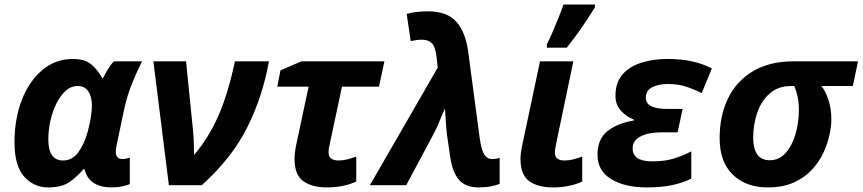

<svg xmlns="http://www.w3.org/2000/svg" viewBox="-20 -816 3801 846"><path d="M192.9 9.8Q128.4 9.8 86.2 -38.1Q43.9 -85.9 43.9 -188Q43.9 -293 76.4 -376.2Q108.9 -459.5 167 -507.8Q225.1 -556.2 300.8 -556.2Q353.5 -556.2 382.1 -532.2Q410.6 -508.3 430.2 -472.2H434.1Q442.4 -488.8 455.3 -510.5Q468.3 -532.2 481.9 -545.9H606Q588.9 -513.7 564.5 -454.8Q540 -396 525.9 -329.1L493.2 -172.9Q490.2 -158.2 490.2 -147Q490.2 -115.2 520 -115.2Q527.3 -115.2 536.6 -117.2Q545.9 -119.1 551.8 -121.1V-4.9Q541 0 519.8 4.9Q498.5 9.8 471.2 9.8Q425.3 9.8 394.3 -9Q363.3 -27.8 352.1 -70.8H348.1Q321.3 -38.6 286.9 -14.4Q252.4 9.8 192.9 9.8ZM257.8 -108.9Q298.3 -108.9 324.7 -144.5Q351.1 -180.2 366.2 -234.9Q373.5 -261.2 379.2 -293Q384.8 -324.7 384.8 -351.1Q384.8 -390.1 369.1 -413.6Q353.5 -437 321.8 -437Q293 -437 269.3 -415.8Q245.6 -394.5 228.5 -359.9Q211.4 -325.2 202.1 -283.9Q192.9 -242.7 192.9 -202.1Q192.9 -108.9 257.8 -108.9Z M724.1 0 655.8 -545.9H799.8L830.1 -245.1Q833 -217.3 834 -186Q835 -154.8 835 -132.8Q900.4 -210 942.9 -307.4Q985.4 -404.8 1015.1 -545.9H1165Q1137.2 -390.6 1069.8 -255.4Q1002.4 -120.1 869.1 0Z M1419.9 9.8Q1355.5 9.8 1316.7 -17.6Q1277.8 -44.9 1277.8 -116.2Q1277.8 -141.1 1283.7 -170.9L1339.8 -434.1H1201.7L1215.8 -505.9L1308.6 -545.9H1673.8L1649.9 -434.1H1486.8L1430.7 -170.9Q1427.7 -156.2 1427.7 -145Q1427.7 -125.5 1439.5 -117.2Q1451.2 -108.9 1470.7 -108.9Q1490.7 -108.9 1509 -113.5Q1527.3 -118.2 1549.8 -126V-16.1Q1526.4 -4.9 1493.4 2.4Q1460.4 9.8 1419.9 9.8Z M2088.9 9.8Q2031.2 9.8 2002.4 -23.7Q1973.6 -57.1 1963.9 -123L1949.7 -221.2Q1946.3 -247.1 1944.3 -281.2Q1942.4 -315.4 1940.9 -337.9Q1929.7 -314.9 1917.5 -284.2Q1905.3 -253.4 1889.6 -224.1L1770 0H1609.9L1908.7 -518.1L1903.8 -563Q1898.9 -608.9 1883.3 -625Q1867.7 -641.1 1838.9 -641.1Q1826.2 -641.1 1813.2 -639.2Q1800.3 -637.2 1789.6 -634.8L1772 -754.9Q1814.5 -766.1 1865.7 -766.1Q1950.2 -766.1 1991 -720Q2031.7 -673.8 2043 -587.9L2092.8 -213.9Q2100.6 -155.8 2113.5 -135.5Q2126.5 -115.2 2148.9 -115.2Q2155.8 -115.2 2163.6 -116.2Q2171.4 -117.2 2181.6 -120.1V-5.9Q2166 0.5 2143.3 5.1Q2120.6 9.8 2088.9 9.8Z M2415.5 9.8Q2351.1 9.8 2312.3 -17.6Q2273.4 -44.9 2273.4 -116.2Q2273.4 -127.9 2275.6 -144.8Q2277.8 -161.6 2284.7 -192.9L2359.4 -545.9H2506.3L2430.7 -184.1Q2424.8 -155.8 2424.8 -144Q2424.8 -108.9 2466.8 -108.9Q2486.8 -108.9 2504.9 -113.5Q2522.9 -118.2 2545.4 -126V-16.1Q2522.5 -4.9 2489.3 2.4Q2456.1 9.8 2415.5 9.8ZM2389.6 -606V-621.1Q2401.9 -644.5 2415.3 -675.8Q2428.7 -707 2441.4 -738.8Q2454.1 -770.5 2462.9 -795.9H2601.6V-784.2Q2577.6 -745.1 2546.4 -699.2Q2515.1 -653.3 2477.5 -606Z M2829.6 9.8Q2732.9 9.8 2672.9 -26.9Q2612.8 -63.5 2612.8 -133.8Q2612.8 -203.6 2656.7 -238.3Q2700.7 -272.9 2772.9 -285.2V-289.1Q2739.7 -301.8 2715.8 -328.4Q2691.9 -355 2691.9 -394Q2691.9 -453.6 2724.1 -489.3Q2756.3 -524.9 2808.3 -540.5Q2860.4 -556.2 2919.9 -556.2Q2982.9 -556.2 3031.2 -545.2Q3079.6 -534.2 3116.7 -514.2L3071.8 -405.8Q3036.6 -423.3 3002 -434.6Q2967.3 -445.8 2923.8 -445.8Q2881.8 -445.8 2853.8 -431.6Q2825.7 -417.5 2825.7 -384.8Q2825.7 -335.9 2921.9 -335.9H2987.8L2965.8 -232.9H2893.6Q2836.9 -232.9 2802.2 -214.8Q2767.6 -196.8 2767.6 -162.1Q2767.6 -105 2853.5 -105Q2911.6 -105 2952.4 -118.4Q2993.2 -131.8 3025.9 -148.9V-28.8Q2989.7 -10.7 2942.4 -0.5Q2895 9.8 2829.6 9.8Z M3362.8 9.8Q3267.1 9.8 3209 -46.4Q3150.9 -102.5 3150.9 -207Q3150.9 -305.7 3187.7 -382.1Q3224.6 -458.5 3297.6 -502.2Q3370.6 -545.9 3479 -545.9H3760.7L3737.8 -437H3599.1Q3617.2 -415.5 3630.1 -377Q3643.1 -338.4 3643.1 -288.1Q3643.1 -262.2 3635.5 -224.6Q3627.9 -187 3609.6 -146.2Q3591.3 -105.5 3559.3 -70.1Q3527.3 -34.7 3479 -12.5Q3430.7 9.8 3362.8 9.8ZM3372.1 -109.9Q3412.6 -109.9 3441.2 -141.4Q3469.7 -172.9 3484.9 -223.9Q3500 -274.9 3500 -333Q3500 -365.2 3494.4 -390.4Q3488.8 -415.5 3480 -437H3465.8Q3408.2 -437 3371.1 -403.8Q3334 -370.6 3316.4 -318.6Q3298.8 -266.6 3298.8 -210Q3298.8 -109.9 3372.1 -109.9Z"/></svg>

Font: Open Sans
Style: Bold Italic
Weight: 700
Italic angle: -12°
Designer: Monotype Design Team
Foundry: Monotype Imaging Inc.
Version: Version 3.003; ttfautohint (v1.8.4)